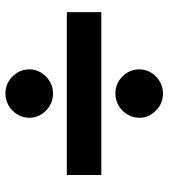

<svg xmlns="http://www.w3.org/2000/svg" viewBox="22 -678 604 688"><g transform="rotate(-90 324.0 -334.0)"><path d="M41 -273V-396.5H624.5V-273ZM333 -52Q297.5 -52 271.8 -77.2Q246 -102.5 246 -136.5Q246 -160 257.8 -179.5Q269.5 -199 289.2 -210.8Q309 -222.5 333 -222.5Q369 -222.5 394.2 -197Q419.5 -171.5 419.5 -136.5Q419.5 -114 407.8 -94.8Q396 -75.5 376.5 -63.8Q357 -52 333 -52ZM333 -446Q297.5 -446 271.8 -471.2Q246 -496.5 246 -530.5Q246 -554 257.8 -573.5Q269.5 -593 289.2 -604.8Q309 -616.5 333 -616.5Q369 -616.5 394.2 -591Q419.5 -565.5 419.5 -530.5Q419.5 -508 407.8 -488.8Q396 -469.5 376.5 -457.8Q357 -446 333 -446Z"/></g></svg>

Font: Geologica Thin Roman ExtraBold
Style: Regular
Weight: 800
Version: Version 1.010;gftools[0.9.28]